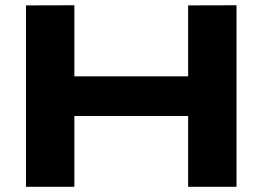

<svg xmlns="http://www.w3.org/2000/svg" viewBox="-20 -720 1012 740"><path d="M705.1 -699.2 891.6 -699.7V0H705.1V-272.9H266.6V0H80.1V-699.2L266.6 -699.7V-425.8H705.1Z"/></svg>

Font: Wadik
Style: Bold
Weight: 700
Designer: Sasha Pavljenko
Version: Version 1.001;Fontself Maker 3.5.4